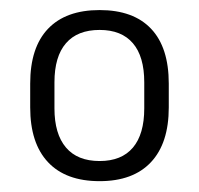

<svg xmlns="http://www.w3.org/2000/svg" viewBox="-20 -666 386 372"><path d="M173 -315Q107.5 -315 73 -351.8Q38.5 -388.5 38.5 -458V-504Q38.5 -574 73 -610.2Q107.5 -646.5 173 -646.5Q238.5 -646.5 272.8 -610.2Q307 -574 307 -504V-458Q307 -388.5 272.5 -351.8Q238 -315 173 -315ZM173 -354Q215.5 -354 237.5 -380Q259.5 -406 259.5 -456V-506.5Q259.5 -556.5 237.5 -582.2Q215.5 -608 173 -608Q130 -608 107.8 -582.2Q85.5 -556.5 85.5 -506.5V-456Q85.5 -406.5 107.8 -380.2Q130 -354 173 -354Z"/></svg>

Font: Anek Telugu Light
Style: Regular
Weight: 300
Version: Version 1.003